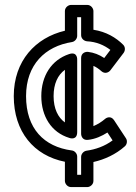

<svg xmlns="http://www.w3.org/2000/svg" viewBox="-20 -699 553 781"><path d="M294 -162V-455C294 -455 297 -491 261 -479C189 -455 148 -390 148 -308C148 -226 189 -160 262 -138C264 -137 294 -127 294 -162ZM244 -201C216 -221 198 -257 198 -308C198 -358 215 -394 244 -415ZM417 -160 438 -128C406 -104 368 -91 332 -86C319 -84 310 -72 310 -61V12H294V-62C294 -75 283 -86 272 -87C159 -102 86 -176 86 -308C86 -436 164 -511 273 -528C285 -530 294 -542 294 -553V-629H310V-556C310 -542 322 -532 334 -531C373 -529 404 -515 429 -496L404 -463C383 -477 362 -485 338 -488C328 -489 310 -484 310 -463V-155C310 -144 317 -128 337 -130C368 -133 395 -146 417 -160ZM444 -210C432 -228 415 -222 407 -215C393 -203 377 -193 360 -186V-431C370 -427 382 -419 393 -409C406 -398 421 -403 429 -413L483 -484C490 -494 490 -508 481 -517C452 -546 412 -570 360 -578V-654C360 -665 350 -679 335 -679H269C258 -679 244 -669 244 -654V-574C125 -546 36 -452 36 -308C36 -163 118 -66 244 -41V37C244 48 254 62 269 62H335C346 62 360 52 360 37V-40C405 -50 451 -71 488 -104C497 -112 499 -127 492 -137Z"/></svg>

Font: Falling Sky
Style: Ou
Weight: 400
Designer: Paul D. Hunt
Foundry: Adobe Systems Incorporated
Version: Version 1.02